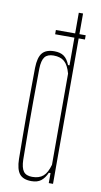

<svg xmlns="http://www.w3.org/2000/svg" viewBox="-91 -842 466 888"><g transform="rotate(10 142.0 -397.5)"><path d="M114 -703H254V-683H114ZM123.5 5Q84.5 5 67.5 -16.2Q50.5 -37.5 49.5 -86Q49 -139.5 48.5 -190.5Q48 -241.5 48 -292.8Q48 -344 48.5 -398.8Q49 -453.5 49.5 -514Q50.5 -563 68 -584Q85.5 -605 124.5 -605Q152.5 -605 169.5 -593Q186.5 -581 197.5 -553H204.5V-800H224.5V0H204.5V-47H196.5Q185.5 -21.5 168.5 -8.2Q151.5 5 123.5 5ZM123.5 -15Q156.5 -15 175.2 -31.5Q194 -48 204.5 -86V-514Q194 -552.5 175.5 -568.8Q157 -585 124.5 -585Q96 -585 83.2 -568.8Q70.5 -552.5 69.5 -514Q68.5 -431.5 68.2 -360.8Q68 -290 68.2 -223.2Q68.5 -156.5 69.5 -86Q70.5 -48 82.8 -31.5Q95 -15 123.5 -15Z"/></g></svg>

Font: Big Shoulders Display Thin Thin
Style: Regular
Weight: 250
Version: Version 2.002